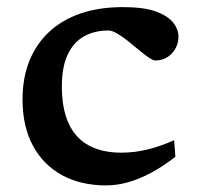

<svg xmlns="http://www.w3.org/2000/svg" viewBox="-20 -524 568 554"><path d="M335 -503.5Q396 -503.5 430.8 -490.5Q465.5 -477.5 480.2 -458.2Q495 -439 495 -418.5Q495 -399.5 486 -383.5Q477 -367.5 462 -358.5Q447 -349.5 428.5 -349.5Q421.5 -349.5 408.8 -358.2Q396 -367 380.5 -380Q365 -393 349 -405.8Q333 -418.5 318.2 -427.2Q303.5 -436 292.5 -436Q252.5 -436 222.2 -419Q192 -402 175.2 -366.2Q158.5 -330.5 158.5 -275Q158.5 -210.5 178 -168Q197.5 -125.5 235.8 -104.5Q274 -83.5 330.5 -83.5Q368.5 -83.5 406 -92.8Q443.5 -102 482.5 -119.5L486 -71.5Q450.5 -44 416 -25.5Q381.5 -7 349.2 2Q317 11 286.5 11Q213.5 11 159.2 -18.5Q105 -48 75 -103.5Q45 -159 45 -237.5Q45 -298.5 64.5 -347.5Q84 -396.5 121.2 -431.5Q158.5 -466.5 212.2 -485Q266 -503.5 335 -503.5Z"/></svg>

Font: Newsreader 9pt Medium
Style: Regular
Weight: 500
Designer: Hugues Gentile
Foundry: Production Type
Version: Version 1.003